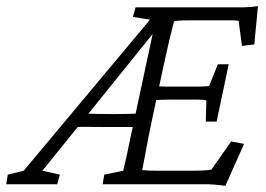

<svg xmlns="http://www.w3.org/2000/svg" viewBox="-70 -597 863 622"><path d="M660.2 4.9Q636.7 2 624.5 1Q612.3 0 605.5 0Q598.6 0 589.8 0H262.7L267.6 -31.2L329.1 -43.9Q331.1 -52.7 335.9 -72.8Q340.8 -92.8 350.6 -141.6L430.7 -515.6L465.8 -538.1L67.4 -43.9L124 -31.2L115.2 0H-49.8L-44.9 -31.2L6.8 -43.9L439.5 -561.5L443.4 -529.3L360.4 -542L369.1 -573.2H691.4Q708 -573.2 718.3 -573.2Q728.5 -573.2 739.3 -574.2Q750 -575.2 765.6 -577.1L753.9 -453.1L713.9 -448.2L703.1 -529.3Q699.2 -530.3 690.4 -530.8Q681.6 -531.2 670.9 -531.2H550.8Q538.1 -531.2 522.9 -530.8Q507.8 -530.3 494.1 -528.3Q493.2 -526.4 488.8 -508.8Q484.4 -491.2 478.5 -466.8Q472.7 -442.4 467.3 -417.5Q461.9 -392.6 458 -375L418.9 -192.4Q416 -178.7 411.6 -155.8Q407.2 -132.8 402.8 -109.4Q398.4 -85.9 395 -67.9Q391.6 -49.8 390.6 -45.9Q406.2 -44.9 414.1 -44.4Q421.9 -43.9 443.4 -43.9H544.9Q573.2 -43.9 590.8 -44.9Q608.4 -45.9 615.2 -47.9L678.7 -138.7L720.7 -130.9ZM163.1 -184.6 180.7 -230.5Q190.4 -229.5 207.5 -229Q224.6 -228.5 247.1 -228Q269.5 -227.5 293.9 -227.5Q334 -227.5 361.3 -228.5Q388.7 -229.5 399.4 -230.5L390.6 -183.6Q388.7 -185.5 368.2 -185.5Q347.7 -185.5 284.2 -185.5Q245.1 -185.5 216.3 -186Q187.5 -186.5 163.1 -184.6ZM596.7 -203.1 598.6 -271.5Q593.8 -273.4 584 -273.9Q574.2 -274.4 559.6 -274.4H484.4Q472.7 -274.4 459.5 -273.9Q446.3 -273.4 425.8 -272.5L435.5 -317.4Q455.1 -316.4 468.3 -316.4Q481.4 -316.4 492.2 -316.4H566.4Q581.1 -316.4 590.8 -316.9Q600.6 -317.4 607.4 -318.4L635.7 -388.7H670.9L631.8 -203.1Z"/></svg>

Font: Crimson Pro ExtraLight
Style: Italic
Weight: 250
Italic angle: -12°
Designer: Jacques Le Bailly
Foundry: Baron von Fonthausen
Version: Version 1.003